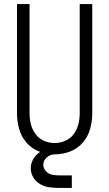

<svg xmlns="http://www.w3.org/2000/svg" viewBox="-20 -755 540 949"><path d="M275 174Q251 174 226.5 171Q202 168 180 156Q158 144 145 122.5Q132 101 132 76Q132 48 149.5 23.5Q167 -1 194 -13Q221 -25 250 -25V8Q229 8 211.5 23Q194 38 194 59Q194 77 207.5 91.5Q221 106 239 109Q257 112 275 112H335V174ZM250 8Q211 8 174 -6Q137 -20 111 -50Q85 -80 74.5 -118Q64 -156 64 -195V-735H126V-195Q126 -168 132.5 -141.5Q139 -115 155.5 -92.5Q172 -70 197.5 -59Q223 -48 250 -48Q277 -48 302.5 -59Q328 -70 344.5 -92.5Q361 -115 367.5 -141.5Q374 -168 374 -195V-735H436V-195Q436 -156 425.5 -118Q415 -80 389 -50Q363 -20 326 -6Q289 8 250 8Z"/></svg>

Font: Iosevka SS01 Light
Style: Regular
Weight: 300
Monospace: yes
Designer: Belleve Invis
Foundry: Belleve Invis
Version: 2.3.3; ttfautohint (v1.8.3)